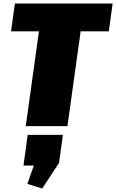

<svg xmlns="http://www.w3.org/2000/svg" viewBox="-20 -720 663 1096"><path d="M623 -700 601 -541H326L453 -632L365 0H127L215 -632L317 -541H43L65 -700ZM339 50 317 210 221 356 136 330 214 109 292 225H114L138 50Z"/></svg>

Font: Pathway Extreme SemiCondensed Black
Style: Italic
Weight: 900
Width: 4
Italic angle: -8°
Version: Version 1.001;gftools[0.9.26]